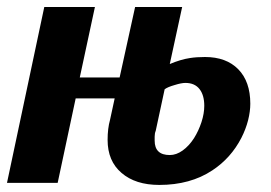

<svg xmlns="http://www.w3.org/2000/svg" viewBox="-58 -520 772 546"><path d="M287.6 -28.3Q248 -62 248 -122.1Q248 -154.8 254.9 -179.2L268.1 -240.2H157.2L106 0H-38.1L67.9 -500H211.9L168.9 -299.8H282.2L326.2 -500H460L424.8 -337.9Q456.1 -351.1 482.4 -355Q501 -357.9 524.9 -357.9Q585.4 -357.9 619.6 -323Q653.8 -288.1 653.8 -225.1Q653.8 -203.1 647.5 -178Q641.1 -152.8 628.4 -127.9Q598.6 -70.3 545.9 -35.6Q483.4 5.9 395 5.9Q327.1 5.9 287.6 -28.3ZM493.7 -127Q506.8 -147.9 514.9 -172.6Q522.9 -197.3 522.9 -219.2Q522.9 -249.5 509.3 -266.8Q495.6 -284.2 469.2 -284.2Q458 -284.2 439 -278.3Q418.5 -272.5 410.2 -266.1L384.8 -147.9Q381.8 -141.1 381.8 -131.1Q381.8 -121.1 381.8 -120.1Q381.8 -79.1 424.8 -79.1Q443.4 -79.1 461.4 -92Q479.5 -105 493.7 -127Z"/></svg>

Font: Pattaya
Style: Regular
Weight: 400
Designer: Pablo Impallari / Thai characters Designed by Thanarat Vachiruckul and Suppakit Chalermlarp
Foundry: Pablo Impallari
Version: Version 2.000